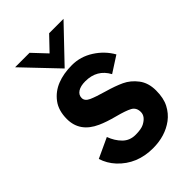

<svg xmlns="http://www.w3.org/2000/svg" viewBox="-214 -791 887 887"><g transform="rotate(-45 229.0 -348.0)"><path d="M245 10Q140.5 10 74.5 -60.5Q45 -92.5 32.5 -132.5L130.5 -178Q144 -141 169 -116Q194 -91 231.5 -91Q268.5 -91 287 -100.5Q323.5 -119.5 323.5 -148.5Q323.5 -177.5 301 -189.8Q278.5 -202 228.5 -215Q178.5 -228 145.5 -243Q58.5 -282 58.5 -367Q58.5 -422.5 85.2 -458Q112 -493.5 154 -510.2Q196 -527 251.5 -527Q307 -527 355.5 -496Q404 -465 431.5 -416.5L353 -366Q318.5 -430.5 242 -430.5Q211 -430.5 193.2 -419Q175.5 -407.5 175.5 -387.5Q175.5 -367.5 200.8 -356.2Q226 -345 275.2 -331Q324.5 -317 358.8 -301Q393 -285 418.2 -252Q443.5 -219 443.5 -169Q443.5 -119 426.2 -86Q409 -53 380.5 -31.5Q324.5 10 245 10ZM216.5 -539.5 58.5 -705.5H153L216.5 -638L281 -705.5H375Z"/></g></svg>

Font: Acari Sans
Style: Bold
Weight: 700
Designer: Alfredo Marco Pradil and Stefan Peev (font) & Cristiano Sobral (main changes)
Foundry: Alfredo Marco Pradil and Stefan Peev (font) & Cristiano Sobral (main changes)
Version: Version 1.063; ttfautohint (v1.8.3)